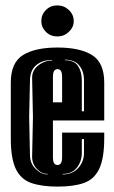

<svg xmlns="http://www.w3.org/2000/svg" viewBox="-20 -679 421 711"><path d="M193 12Q134 12 95.5 -1.5Q57 -15 38.5 -53.5Q20 -92 20 -166V-373Q20 -447 65 -475Q110 -503 193 -503Q276 -503 321 -475Q366 -447 366 -373V-233H176V-98Q176 -81 180.5 -74.5Q185 -68 193 -68Q201 -68 205.5 -74.5Q210 -81 210 -98V-188H366V-167Q366 -93 347.5 -54Q329 -15 291 -1.5Q253 12 193 12ZM283 -267H291V-382Q291 -415 273.5 -436.5Q256 -458 220 -458V-456Q255 -456 269 -434.5Q283 -413 283 -382ZM156 -33V-35Q134 -35 116 -54Q98 -73 99 -102L102 -245L99 -389Q98 -418 121.5 -436.5Q145 -455 173 -455V-457Q138 -457 115 -438.5Q92 -420 91 -383L88 -245L91 -103Q92 -72 113 -52.5Q134 -33 156 -33ZM176 -300H210V-393Q210 -410 205.5 -416.5Q201 -423 193 -423Q185 -423 180.5 -416.5Q176 -410 176 -393ZM212 -33Q248 -33 269.5 -56.5Q291 -80 291 -113V-164H283V-113Q283 -82 265 -58.5Q247 -35 212 -35ZM192 -544Q167 -544 150 -561Q133 -578 133 -601Q133 -625 150 -642Q167 -659 192 -659Q217 -659 235 -642Q253 -625 253 -601Q253 -578 235 -561Q217 -544 192 -544Z"/></svg>

Font: Alumni Sans Inline One
Style: Regular
Weight: 400
Designer: Robert E. Leuschke
Foundry: Robert E. Leuschke
Version: Version 1.100; ttfautohint (v1.8.3)